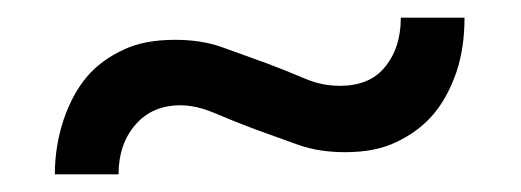

<svg xmlns="http://www.w3.org/2000/svg" viewBox="-20 -403 589 217"><path d="M414 -326Q433 -348 433 -383H505Q505 -349 496 -322Q486 -293 470 -274Q453 -254 427 -242Q404 -231 370 -231Q341 -231 318 -239L268 -257Q244 -266 223 -275Q202 -284 184 -284Q152 -284 133 -262Q114 -240 114 -206H42Q42 -238 52 -268Q62 -297 78 -316Q94 -335 120 -347Q143 -358 178 -358Q207 -358 230 -350L280 -332Q304 -323 325 -314Q344 -306 364 -306Q397 -306 414 -326Z"/></svg>

Font: Aleo
Style: Regular
Weight: 400
Designer: Alessio Laiso
Version: Version 1.1